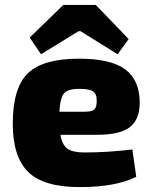

<svg xmlns="http://www.w3.org/2000/svg" viewBox="-20 -750 616 782"><path d="M147 -529 101 -597 238 -730H370L504 -591L459 -529L308 -623H300ZM375 -201H226Q233 -160 254.5 -144.5Q276 -129 324 -129Q415 -129 519 -141L535 -30Q452 12 304 12Q157 12 94.5 -50Q32 -112 32 -246Q32 -392 93.5 -451.5Q155 -511 301 -511Q432 -511 490 -467.5Q548 -424 549 -335Q550 -265 510 -233Q470 -201 375 -201ZM222 -295H324Q355 -295 364.5 -304.5Q374 -314 374 -339Q374 -368 359 -378Q344 -388 306 -388Q259 -389 242 -371Q225 -353 222 -295Z"/></svg>

Font: Ezarion Extra Bold
Style: Regular
Weight: 800
Designer: Natanael Gama
Version: Version 1.001;PS 001.001;hotconv 1.0.70;makeotf.lib2.5.58329